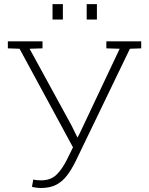

<svg xmlns="http://www.w3.org/2000/svg" viewBox="-20 -914 731 944"><path d="M181.2 10.3Q170.4 10.3 156.5 8.3Q142.6 6.3 137.2 4.4L143.6 -31.7Q149.4 -29.3 161.1 -28.3Q172.9 -27.3 182.6 -27.3Q228.5 -27.3 257.1 -54.4Q285.6 -81.5 310.5 -131.8L338.9 -189.5L76.2 -674.3L18.6 -676.3V-710.9H189V-676.3L125.5 -674.3L332 -296.4L360.8 -237.8L369.1 -252.4L568.4 -674.3L502.9 -676.3V-710.9H674.3V-676.3L618.7 -674.3L353 -123.5Q333.5 -83.5 311.3 -53.5Q289.1 -23.4 258.3 -6.6Q227.5 10.3 181.2 10.3ZM406.2 -817.9V-893.6H456.5V-817.9ZM238.3 -817.9V-893.6H289.1V-817.9Z"/></svg>

Font: Roboto Slab ExtraLight
Style: Regular
Weight: 250
Designer: Google
Version: Version 2.000; ttfautohint (v1.8.1.43-b0c9)